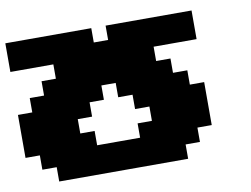

<svg xmlns="http://www.w3.org/2000/svg" viewBox="-70 -725 1078 825"><g transform="rotate(-10 468.5 -312.5)"><path d="M125 0H687.5V-62.5H750V-125H812.5V-312.5H750V-375H687.5V-437.5H625V-500H812.5V-625H437.5V-562.5H375V-625H0V-500H187.5V-437.5H125V-375H62.5V-312.5H0V-125H62.5V-62.5H125ZM500 -125H312.5V-187.5H250V-250H312.5V-312.5H375V-375H437.5V-312.5H500V-250H562.5V-187.5H500Z"/></g></svg>

Font: Faithful 32x
Style: Bold
Weight: 400
Foundry: Faithful Resource Pack
Version: Version 1.0; January 27, 2023